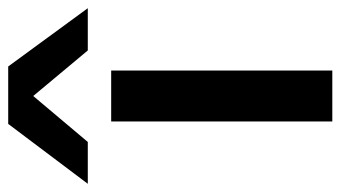

<svg xmlns="http://www.w3.org/2000/svg" viewBox="-277 -629 830 468"><g transform="rotate(-90 138.0 -395.0)"><path d="M76 0V-539H200V0ZM-76 -596 70 -790H210L352 -596H249L138 -729L26 -596Z"/></g></svg>

Font: Georama Extended Medium
Style: Regular
Weight: 500
Width: 7
Designer: Jean-Baptiste Levee
Foundry: Production Type
Version: Version 1.000